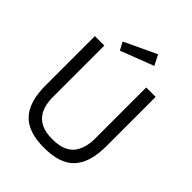

<svg xmlns="http://www.w3.org/2000/svg" viewBox="-244 -1018 1167 1167"><g transform="rotate(45 339.0 -435.0)"><path d="M77.5 0ZM77.5 -262.5V-687.5H158.8V-242.5Q158.8 -181.2 181.2 -137.5Q202.5 -98.8 240.6 -80Q278.8 -61.2 338.8 -61.2Q456.2 -61.2 495 -137.5Q518.8 -182.5 518.8 -242.5V-687.5H600V-262.5Q600 -123.8 538.1 -56.2Q476.2 11.2 338.8 11.2Q201.2 11.2 139.4 -56.2Q77.5 -123.8 77.5 -262.5ZM247.5 -732.5 220 -783.8 427.5 -881.2 461.2 -815Z"/></g></svg>

Font: Cambay
Style: Regular
Weight: 400
Designer: Pooja Saxena
Foundry: Pooja Saxena
Version: Version 1.181;PS 001.181;hotconv 1.0.70;makeotf.lib2.5.58329